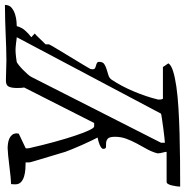

<svg xmlns="http://www.w3.org/2000/svg" viewBox="-6 -721 751 779"><g transform="rotate(-90 369.5 -331.5)"><path d="M143 -31Q143 -36 140 -47Q137 -58 137 -65V-69Q143 -91 154.5 -111.5Q166 -132 177 -152.5Q188 -173 196 -194.5Q204 -216 204 -240Q204 -263 196.5 -269.5Q189 -276 179.5 -276.5Q170 -277 162.5 -277Q155 -277 155 -289Q155 -292 160 -296Q165 -300 172.5 -303Q180 -306 187.5 -308Q195 -310 201 -311Q197 -318 188.5 -336Q180 -354 170.5 -375Q161 -396 153.5 -415Q146 -434 143 -442Q143 -443 136.5 -464Q130 -485 122.5 -510.5Q115 -536 108 -559Q101 -582 100 -588V-603Q89 -603 73.5 -604Q58 -605 44 -609Q30 -613 20.5 -621.5Q11 -630 11 -646Q11 -648 11.5 -654Q12 -660 12 -662Q20 -662 41 -664Q62 -666 85 -669Q108 -672 129 -674Q150 -676 158 -676Q167 -676 177.5 -674.5Q188 -673 197 -669Q206 -665 212 -657.5Q218 -650 218 -638Q218 -637 217.5 -636.5Q217 -636 217 -634V-631L158 -603Q157 -601 157 -600V-597Q157 -595 157.5 -592Q158 -589 158 -588Q170 -535 183 -487.5Q196 -440 208 -404Q220 -368 230 -346.5Q240 -325 246 -325H260L404 -609Q403 -612 402.5 -620.5Q402 -629 402 -638Q402 -660 407.5 -671.5Q413 -683 432 -683Q455 -683 475 -682Q495 -681 514 -681Q542 -681 567.5 -682Q593 -683 619.5 -684Q646 -685 675 -686Q704 -687 739 -687Q739 -669 727 -659.5Q715 -650 700 -645.5Q685 -641 671 -640Q657 -639 653 -639Q648 -620 635.5 -605.5Q623 -591 608 -580L623 -566Q620 -564 613.5 -557.5Q607 -551 600.5 -544Q594 -537 588 -531Q582 -525 579 -522V-508Q577 -503 562 -478Q547 -453 529 -423.5Q511 -394 496 -369Q481 -344 479 -340Q479 -338 478.5 -335.5Q478 -333 478 -331Q478 -324 482.5 -321.5Q487 -319 493 -317.5Q499 -316 503.5 -313.5Q508 -311 508 -304Q508 -290 499 -284Q490 -278 478 -274.5Q466 -271 453.5 -267Q441 -263 435 -253Q409 -214 388 -164Q367 -114 356 -69Q355 -67 355 -63Q355 -55 356 -52L358 -46H487L502 -24Q496 -13 471 -5Q446 3 408 8.5Q370 14 321 17Q272 20 218.5 21.5Q165 23 109.5 23.5Q54 24 2 24Q2 17 3.5 7Q5 -3 7 -11Q9 -19 12.5 -25Q16 -31 21 -31ZM180 -38Q183 -38 202 -40Q221 -42 242.5 -45Q264 -48 281 -50.5Q298 -53 298 -54L608 -639Q605 -639 598 -640Q591 -641 583 -642Q575 -643 567.5 -643.5Q560 -644 557 -644Q552 -644 544 -643.5Q536 -643 528 -642Q520 -641 514 -640Q508 -639 507 -639Q503 -637 494 -630Q485 -623 475.5 -613.5Q466 -604 458 -595Q450 -586 447 -580L180 -54Z"/></g></svg>

Font: Miltonian
Style: Regular
Weight: 400
Designer: Pablo Impallari
Foundry: Pablo Impallari
Version: Version 1.008